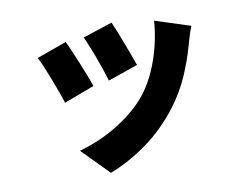

<svg xmlns="http://www.w3.org/2000/svg" viewBox="-75 -678 1105 878"><g transform="rotate(-10 478.0 -239.0)"><path d="M494 -577Q501 -561 512.5 -532.5Q524 -504 536 -472.5Q548 -441 558.5 -412Q569 -383 575 -366L436 -318Q431 -336 421.5 -364Q412 -392 401 -423Q390 -454 378 -483Q366 -512 357 -532ZM851 -499Q840 -471 834.5 -452Q829 -433 824 -416Q805 -347 774.5 -277Q744 -207 696 -144Q629 -56 544 5Q459 66 372 99L250 -25Q288 -35 332 -53Q376 -71 419 -96.5Q462 -122 501.5 -154Q541 -186 571 -224Q595 -254 615 -292Q635 -330 650 -373Q665 -416 674.5 -461.5Q684 -507 687 -552ZM272 -526Q282 -506 294.5 -476.5Q307 -447 320 -416Q333 -385 344 -356Q355 -327 362 -306L221 -253Q215 -273 204 -303.5Q193 -334 180.5 -366.5Q168 -399 155.5 -429Q143 -459 133 -476Z"/></g></svg>

Font: Kinto Sans Black
Style: Regular
Weight: 900
Designer: Authors: Ryoko NISHIZUKA  (kana & ideographs); Paul D. Hunt (Latin, Greek & Cyrillic); Wenlong ZHANG  (bopomofo); Sandol
Foundry: Adobe Systems Incorporated, ookami Inc.
Version: Version 0.001